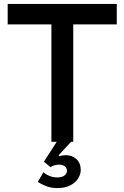

<svg xmlns="http://www.w3.org/2000/svg" viewBox="-20 -720 632 975"><path d="M200 155Q210 164 229 172.5Q248 181 270 181Q294 181 307 171.5Q320 162 320 148Q320 132 308.5 124Q297 116 281 116Q268 116 256.5 119.5Q245 123 236 129L203 101L268 0H241V-596H19V-700H573V-596H352V0H341L278 68L281 73Q296 68 314 68Q346 68 368 88Q390 108 390 143Q390 165 377 186Q364 207 337.5 221Q311 235 272 235Q239 235 215 225.5Q191 216 172 204Z"/></svg>

Font: Haskoy SemiBold
Style: Regular
Weight: 600
Designer: Ertekin Erdin
Foundry: Ertekin Erdin
Version: Version 1.500; ttfautohint (v1.8.3)